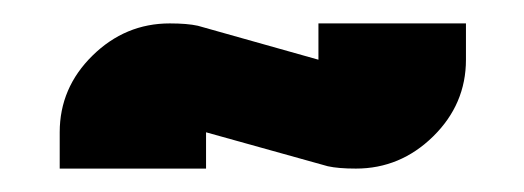

<svg xmlns="http://www.w3.org/2000/svg" viewBox="-20 -332 448 164"><path d="M378 -312V-281Q378 -243 350 -215.5Q322 -188 284 -188Q269 -188 260 -190L156 -219V-188H31V-219Q31 -257 59 -284.5Q87 -312 125 -312Q140 -312 149 -310L252 -281V-312Z"/></svg>

Font: CostaRica
Style: Normal
Weight: 900
Version: Version 1.3